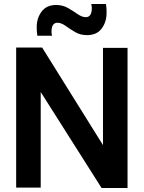

<svg xmlns="http://www.w3.org/2000/svg" viewBox="-20 -940 719 962"><path d="M61 0V-702H191L496 -213V-700H619V2H489L184 -479V0ZM167 -761Q165 -773 164.5 -784Q164 -795 164 -806Q164 -849 188.5 -882Q213 -915 261 -915Q295 -915 321.5 -899.5Q348 -884 369.5 -869Q391 -854 410 -854Q440 -854 440 -900Q440 -911 437 -920H511Q513 -908 513.5 -897Q514 -886 514 -875Q514 -830 489.5 -797Q465 -764 416 -764Q382 -764 356 -779.5Q330 -795 308.5 -810.5Q287 -826 268 -826Q238 -826 238 -781Q238 -770 241 -761Z"/></svg>

Font: Georama SemiBold
Style: Regular
Weight: 600
Designer: Jean-Baptiste Levee
Foundry: Production Type
Version: Version 1.000